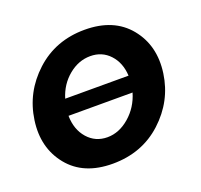

<svg xmlns="http://www.w3.org/2000/svg" viewBox="-100 -646 807 769"><g transform="rotate(-20 303.5 -261.5)"><path d="M570 -261Q554 -148 468 -69Q382 10 257 10Q133 10 69 -69Q5 -148 21 -261Q37 -375 123 -454Q209 -533 333 -533Q457 -533 521.5 -454Q586 -375 570 -261ZM166 -300H436Q433 -356 400.5 -391Q368 -426 318 -426Q268 -426 225.5 -391Q183 -356 166 -300ZM273 -97Q323 -97 367 -135Q411 -173 428 -231H155Q156 -172 189 -134.5Q222 -97 273 -97Z"/></g></svg>

Font: Raleway-v4020
Style: Bold Italic
Weight: 700
Italic angle: -12°
Designer: Matt McInerney, Pablo Impallari, Rodrigo Fuenzalida
Foundry: Matt McInerney, Pablo Impallari, Rodrigo Fuenzalida
Version: Version 4.020;PS 004.020;hotconv 1.0.88;makeotf.lib2.5.64775